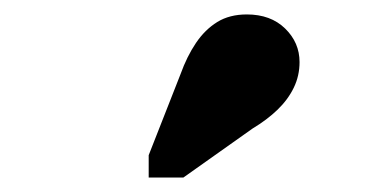

<svg xmlns="http://www.w3.org/2000/svg" viewBox="-20 -848 519 266"><path d="M230 -745Q239 -770 251.5 -788.5Q264 -807 281 -817.5Q298 -828 322 -828Q355 -828 375 -808.5Q395 -789 395 -762Q395 -743 387 -726.5Q379 -710 364.5 -696Q350 -682 330 -670L234 -602H186V-633Z"/></svg>

Font: Roboto Serif SemiCondensed
Style: Bold
Weight: 700
Width: 4
Designer: Greg Gazdowicz
Foundry: Commercial Type
Version: Version 1.007